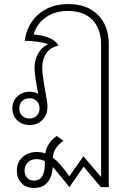

<svg xmlns="http://www.w3.org/2000/svg" viewBox="-20 -606 640 946"><path d="M516 -389V316H477L392 215L322 316L297 285Q261 240 240 217Q237 265 214 292.5Q191 320 148 320Q108 320 85.5 296Q63 272 63 234Q63 194 91 168.5Q119 143 160 143Q185 143 203 150Q212 96 260 64L293 88Q245 119 240 170Q260 185 277 205Q294 225 322 262L391 164L478 266V-386Q478 -464 435.5 -508Q393 -552 314 -552Q250 -552 205 -520Q160 -488 146 -436Q188 -433 220.5 -420Q253 -407 267 -384V-381Q225 -371 206.5 -341.5Q188 -312 188 -271Q188 -242 202 -164Q214 -98 214 -81Q214 -41 189.5 -15.5Q165 10 127 10Q89 10 65 -13Q41 -36 41 -72Q41 -108 65.5 -131Q90 -154 128 -154Q152 -154 169 -143Q162 -171 156 -212Q150 -253 150 -272Q150 -312 168.5 -343.5Q187 -375 217 -388Q200 -395 167.5 -400Q135 -405 102 -405Q112 -485 169.5 -535.5Q227 -586 317 -586Q409 -586 462.5 -532.5Q516 -479 516 -389ZM175 -72Q175 -94 161 -108Q147 -122 125 -122Q103 -122 89 -108Q75 -94 75 -72Q75 -50 89 -36Q103 -22 125 -22Q147 -22 161 -36Q175 -50 175 -72ZM201 188Q182 178 159 178Q133 178 117 194Q101 210 101 234Q101 256 113.5 270Q126 284 147 284Q176 284 189 261Q202 238 201 188Z"/></svg>

Font: Sarabun Thin
Style: Regular
Weight: 250
Designer: Suppakit Chalermlarp | Katatrad Co.,Ltd.
Foundry: Cadson Demak Co.,Ltd.
Version: Version 1.000; ttfautohint (v1.6)